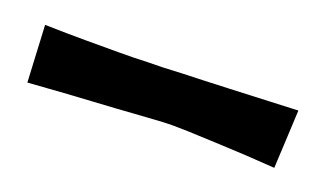

<svg xmlns="http://www.w3.org/2000/svg" viewBox="-30 -469 518 308"><g transform="rotate(20 229.0 -315.0)"><path d="M14.6 -358.4Q52.7 -357.4 84.5 -357.4Q116.2 -357.4 139.6 -357.4Q167 -357.4 189.5 -358.4Q212.9 -358.4 249 -360.4Q280.3 -361.3 327.6 -363.3Q375 -365.2 443.4 -368.2L438.5 -268.6Q383.8 -272.5 347.2 -273.9Q310.5 -275.4 288.1 -276.4Q261.7 -277.3 245.1 -276.4Q228.5 -275.4 198.2 -273.4Q172.9 -271.5 129.4 -269Q85.9 -266.6 19.5 -261.7Z"/></g></svg>

Font: Lakki Reddy
Style: Regular
Weight: 400
Designer: Appaji Ambarisha Darbha
Version: Version 1.0.4; ttfautohint (v1.2.42-39fb)